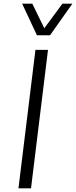

<svg xmlns="http://www.w3.org/2000/svg" viewBox="-20 -1020 412 1040"><path d="M180 -829 100 -1000H155L220 -867L318 -1000H372L251 -829ZM80 0 172 -750H240L148 0Z"/></svg>

Font: Orkney Light
Style: LightItalic
Weight: 300
Designer: Samuel Oakes and Alfredo Marco Pradil
Foundry: Alfredo Marco Pradil
Version: 1.0; ttfautohint (v1.5)